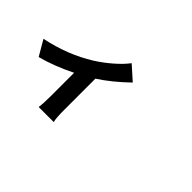

<svg xmlns="http://www.w3.org/2000/svg" viewBox="-118 -1253 1736 1736"><g transform="rotate(45 750.0 -385.5)"><path d="M635.7 -492.2V-92.8Q635.7 12.7 646.5 51.8H454.1Q461.9 -2.9 461.9 -92.8V-393.6Q293 -309.6 134.8 -267.6L48.8 -415Q306.6 -468.8 507.8 -594.7Q585 -643.6 655.8 -705.1Q726.6 -766.6 768.6 -823.2L899.4 -706.1Q765.6 -576.2 635.7 -492.2Z"/></g></svg>

Font: Bpmf Zihi Sans Heavy
Style: Heavy
Weight: 900
Foundry: But Ko
Version: Version 1.320